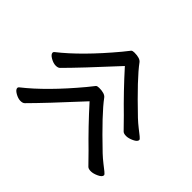

<svg xmlns="http://www.w3.org/2000/svg" viewBox="-130 -626 789 789"><g transform="rotate(-45 265.0 -231.0)"><path d="M263 22Q253 22 244.5 4Q236 -14 236 -28Q236 -42 242 -48L289 -94Q357 -164 436 -235Q301 -359 243 -417Q236 -423 236 -437Q236 -451 245.5 -467.5Q255 -484 265 -484Q269 -484 272 -480Q342 -391 469 -285L499 -261Q503 -257 503 -246Q503 -213 489 -203Q437 -165 323 -46Q308 -30 295.5 -14Q283 2 275 12Q267 22 263 22ZM58 22Q48 22 39.5 4Q31 -14 31 -28Q31 -42 37 -48L84 -94Q152 -164 231 -235Q96 -359 38 -417Q31 -423 31 -437Q31 -451 40.5 -467.5Q50 -484 60 -484Q64 -484 67 -480Q137 -391 264 -285L294 -261Q298 -257 298 -246Q298 -213 284 -203Q232 -165 118 -46Q103 -30 90.5 -14Q78 2 70 12Q62 22 58 22Z"/></g></svg>

Font: LXGW WenKai TC
Style: Regular
Weight: 400
Designer: LXGW / Fontworks Inc.
Foundry: LXGW / Fontworks Inc.
Version: Version 1.330